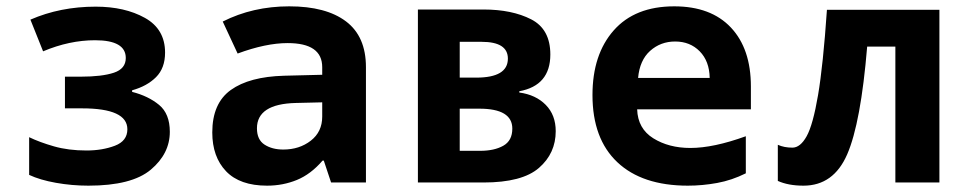

<svg xmlns="http://www.w3.org/2000/svg" viewBox="-20 -576 3040 606"><path d="M516 -160Q516 -217 482 -245Q448 -273 397 -286V-291Q444 -304 472.5 -332.5Q501 -361 501 -410Q501 -484 437.5 -519.5Q374 -555 282 -555Q170 -555 76 -514L116 -414Q199 -449 280 -449Q377 -449 377 -393Q377 -359 339.5 -346.5Q302 -334 235 -334H185V-234H239Q382 -234 382 -168Q382 -131 342.5 -116Q303 -101 253 -101Q196 -101 150.5 -114Q105 -127 72 -143V-24Q106 -8 156.5 1Q207 10 259 10Q396 10 456 -40.5Q516 -91 516 -160Z M791 -171Q791 -248 914 -251L997 -253V-208Q997 -160 961 -132Q925 -104 874 -104Q839 -104 815 -119.5Q791 -135 791 -171ZM998 -69H1002L1025 0H1135V-364Q1135 -461 1072 -508.5Q1009 -556 893 -556Q778 -556 683 -508L730 -407Q819 -440 888 -440Q997 -440 997 -364V-340L877 -337Q767 -334 708.5 -292Q650 -250 650 -158Q650 -81 693.5 -35.5Q737 10 823 10Q873 10 917 -8Q961 -26 998 -69Z M1506 0Q1628 0 1681 -46Q1734 -92 1734 -162Q1734 -213 1702.5 -245Q1671 -277 1619 -284V-288Q1717 -306 1717 -404Q1717 -484 1656.5 -515Q1596 -546 1506 -546H1299V0ZM1431 -444H1500Q1583 -444 1583 -391Q1583 -331 1483 -331H1431ZM1431 -233H1493Q1597 -233 1597 -170Q1597 -132 1568.5 -116Q1540 -100 1496 -100H1431Z M2334 -29V-146Q2232 -109 2159 -109Q2091 -109 2042 -139.5Q1993 -170 1991 -231H2350V-303Q2350 -422 2287 -489Q2224 -556 2108 -556Q1984 -556 1917 -480Q1850 -404 1850 -276Q1850 -138 1928.5 -64Q2007 10 2151 10Q2197 10 2243.5 1.5Q2290 -7 2334 -29ZM2111 -445Q2158 -445 2188.5 -414Q2219 -383 2220 -330H1994Q1999 -386 2032 -415.5Q2065 -445 2111 -445Z M2717 -429H2806V0H2945V-545H2590Q2578 -370 2562 -276Q2546 -182 2526 -146Q2506 -110 2481 -110Q2455 -110 2435 -119V-5Q2468 10 2516 10Q2611 10 2654 -89Q2697 -188 2717 -429Z"/></svg>

Font: Noto Sans Mono UI
Style: Bold
Weight: 700
Designer: Monotype Design team
Foundry: Monotype Imaging Inc.
Version: 1.000